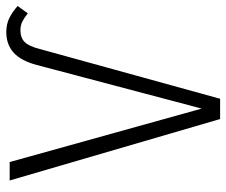

<svg xmlns="http://www.w3.org/2000/svg" viewBox="-76 -660 736 625"><g transform="rotate(-90 292.5 -348.0)"><path d="M17 -685H77L251 -60L393 -597Q407 -649 433.5 -672.5Q460 -696 500 -696Q526 -696 546 -686Q566 -676 585 -659L561 -626Q546 -638 534 -644Q522 -650 505 -650Q482 -650 468 -636.5Q454 -623 445 -587L283 0H217Z"/></g></svg>

Font: Fira Sans Condensed Light
Style: Regular
Weight: 300
Width: 3
Designer: bBox Type GmbH & Carrois Corporate GbR & Edenspiekermann AG
Foundry: bBox Type GmbH & Carrois Corporate GbR & Edenspiekermann AG
Version: Version 4.301